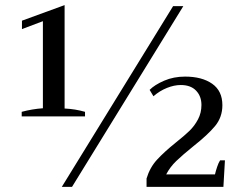

<svg xmlns="http://www.w3.org/2000/svg" viewBox="-20 -732 946 752"><path d="M65 -294Q106 -305 148 -308V-649L66 -618V-651L233 -712V-307Q275 -305 313 -294V-276H65ZM658 -708H698L262 0H222ZM554 -33Q567 -76 595 -106.5Q623 -137 669 -174Q703 -201 722.5 -220Q742 -239 755.5 -264.5Q769 -290 769 -321Q769 -355 748 -377Q727 -399 688 -399Q662 -399 633.5 -387.5Q605 -376 581 -355L566 -380Q586 -400 623 -416Q660 -432 705 -432Q771 -432 811 -404Q851 -376 851 -320Q851 -273 822.5 -238.5Q794 -204 737 -159Q695 -125 670.5 -101.5Q646 -78 631 -49H822Q825 -62 830.5 -78.5Q836 -95 842 -104H861L855 0H554Z"/></svg>

Font: Trirong
Style: Regular
Weight: 400
Designer: Katatrad Team
Foundry: CadsonDemak
Version: Version 1.001